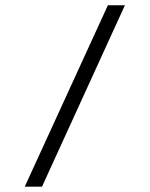

<svg xmlns="http://www.w3.org/2000/svg" viewBox="-20 -696 558 716"><path d="M72.3 0H136.7L445.8 -676.3H382.3Z"/></svg>

Font: Estedad Regular
Style: Regular
Weight: 400
Designer: Amin Abedi
Version: Version 7.3